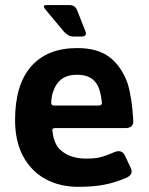

<svg xmlns="http://www.w3.org/2000/svg" viewBox="-20 -708 578 743"><path d="M374.3 -311.7Q368.7 -362.3 354.3 -383.3Q331.7 -419.3 276.7 -418.7Q242.7 -418.7 220.2 -403.2Q197.7 -387.7 185.7 -353.7Q180.3 -340.3 178.3 -312.7Q177.3 -299.7 188 -299.7H362.3Q375.7 -299.7 374.3 -311.7ZM183.3 -199.3Q188 -156.7 208 -133.3Q244.7 -95.7 307.7 -94.3Q344.7 -93.7 366.3 -99Q390.3 -105 421.7 -119Q452 -131.7 464 -104.7L485 -60.3Q499 -33.3 468.3 -19.7Q423.7 -0.7 383.3 6.7Q340.3 15 283.7 15Q210.3 15 155 -15.7Q99.7 -46.3 69 -104.2Q38.3 -162 38.3 -243.3Q38.3 -380.3 100.7 -451.2Q163 -522 278.7 -522Q358 -522 404.2 -486.7Q450.3 -451.3 474.3 -384Q491.3 -326.3 495.7 -242.3Q498 -213 466 -212.3H193.3Q178.7 -212 183.3 -199.3ZM226.3 -586.7 158.3 -668.3Q140.7 -688.3 159.3 -688.3H249Q271.7 -688.3 279.3 -666.3L310.7 -586.7Q318 -566.7 296 -566.7H264Q243.7 -566.7 226.3 -586.7Z"/></svg>

Font: Vivano Light
Style: Regular
Weight: 300
Designer: Joe Prince, Josias Burgherr
Version: Version 2.064;September 19, 2022;FontCreator 14.0.0.2877 64-